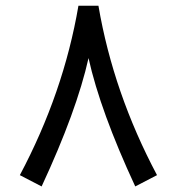

<svg xmlns="http://www.w3.org/2000/svg" viewBox="-20 -653 626 680"><path d="M293.5 -447.3Q252 -260.7 127.4 7.3L50.3 -32.7Q205.1 -324.2 257.8 -632.8H328.6Q381.3 -324.2 536.1 -32.7L459 7.3Q335.4 -258.8 293.5 -447.3Z"/></svg>

Font: Shabnam FD-WOL
Style: FD-WOL
Weight: 400
Foundry: DejaVu fonts team - Redesigned by Saber Rastikerdar - Based on Vazir font
Version: Version 5.0.1